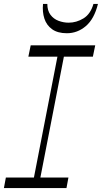

<svg xmlns="http://www.w3.org/2000/svg" viewBox="-21 -962 521 982"><path d="M142 0 284 -730H317L175 0ZM-1 0 9 -54H329L319 0ZM124 -672 136 -730H466L454 -672ZM321 -792Q274 -792 245.5 -812.5Q217 -833 206 -867Q195 -901 199 -942H221Q221 -908 237 -886.5Q253 -865 278.5 -855.5Q304 -846 330 -846Q370 -846 406 -868Q442 -890 457 -942H480Q461 -865 418 -828.5Q375 -792 321 -792Z"/></svg>

Font: Savate ExtraLight
Style: Italic
Weight: 200
Italic angle: -11°
Designer: Max Esnée
Foundry: Plomb Type
Version: Version 2.000